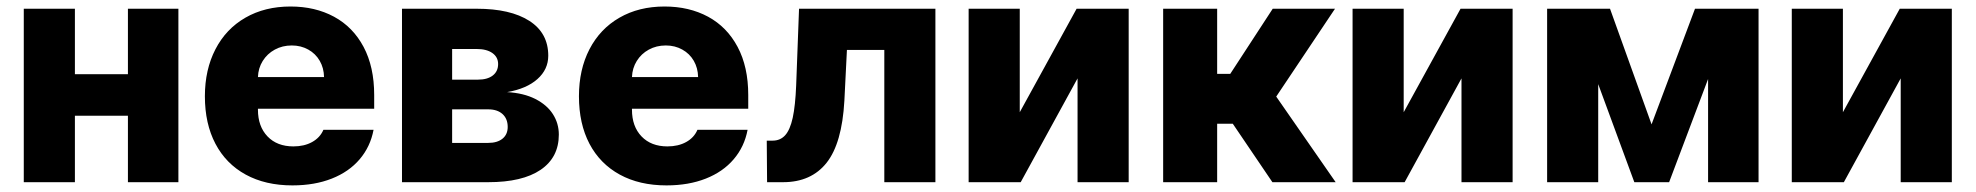

<svg xmlns="http://www.w3.org/2000/svg" viewBox="-20 -557 6040 587"><path d="M209 -330.1H371.1V-530.3H525.4V0H371.1V-203.1H209V0H52.7V-530.3H209Z M606.4 -262.7Q606.4 -344.2 638.7 -406.5Q670.9 -468.8 730.2 -502.9Q789.6 -537.1 868.2 -537.1Q943.4 -537.1 1001.2 -505.9Q1059.1 -474.6 1091.6 -413.6Q1124 -352.5 1124 -266.6V-224.6H768.6V-221.7Q768.6 -170.4 797.9 -139.9Q827.1 -109.4 877 -109.4Q910.2 -109.4 934.3 -122.8Q958.5 -136.2 968.8 -160.2H1122.1Q1112.3 -108.4 1079.6 -70.1Q1046.9 -31.7 994.4 -11Q941.9 9.8 874 9.8Q791.5 9.8 731.2 -23.2Q670.9 -56.2 638.7 -117.4Q606.4 -178.7 606.4 -262.7ZM970.7 -321.3Q970.2 -349.1 957.5 -371.1Q944.8 -393.1 922.4 -405.5Q899.9 -418 872.1 -418Q843.3 -418 820.1 -405.3Q796.9 -392.6 783.2 -370.6Q769.5 -348.6 768.6 -321.3Z M1209 -530.3H1437.5Q1540.5 -530.3 1598.4 -493.2Q1656.2 -456.1 1656.2 -386.7Q1656.2 -344.7 1623 -315.2Q1589.8 -285.6 1530.3 -275.4Q1581.1 -272.5 1616.7 -254.4Q1652.3 -236.3 1670.4 -208Q1688.5 -179.7 1688.5 -145.5Q1688.5 -75.7 1632.8 -37.8Q1577.1 0 1472.7 0H1209ZM1532.2 -168.9Q1532.2 -193.8 1516.4 -208.3Q1500.5 -222.7 1472.7 -222.7H1362.3V-120.1H1472.7Q1500.5 -120.1 1516.4 -133.1Q1532.2 -146 1532.2 -168.9ZM1502.9 -361.3Q1502.9 -382.3 1485.4 -394.8Q1467.8 -407.2 1437.5 -407.2H1362.3V-313.5H1441.4Q1470.2 -313.5 1486.6 -326.2Q1502.9 -338.9 1502.9 -361.3Z M1750 -262.7Q1750 -344.2 1782.2 -406.5Q1814.5 -468.8 1873.8 -502.9Q1933.1 -537.1 2011.7 -537.1Q2086.9 -537.1 2144.8 -505.9Q2202.6 -474.6 2235.1 -413.6Q2267.6 -352.5 2267.6 -266.6V-224.6H1912.1V-221.7Q1912.1 -170.4 1941.4 -139.9Q1970.7 -109.4 2020.5 -109.4Q2053.7 -109.4 2077.9 -122.8Q2102.1 -136.2 2112.3 -160.2H2265.6Q2255.9 -108.4 2223.1 -70.1Q2190.4 -31.7 2137.9 -11Q2085.4 9.8 2017.6 9.8Q1935.1 9.8 1874.8 -23.2Q1814.5 -56.2 1782.2 -117.4Q1750 -178.7 1750 -262.7ZM2114.3 -321.3Q2113.8 -349.1 2101.1 -371.1Q2088.4 -393.1 2065.9 -405.5Q2043.5 -418 2015.6 -418Q1986.8 -418 1963.6 -405.3Q1940.4 -392.6 1926.8 -370.6Q1913.1 -348.6 1912.1 -321.3Z M2324.2 -127H2341.8Q2365.7 -127 2380.6 -143.6Q2395.5 -160.2 2403.6 -197Q2411.6 -233.9 2414.1 -295.9L2422.9 -530.3H2839.8V0H2683.6V-404.3H2569.3L2561.5 -249Q2554.2 -118.7 2507.1 -59.3Q2460 0 2374 0H2325.2Z M3271.5 -530.3H3430.7V0H3274.4V-317.4L3100.6 0H2941.4V-530.3H3097.7V-213.9Z M3536.1 -530.3H3701.2V-331.1H3741.2L3871.1 -530.3H4061.5L3881.8 -261.7L4063.5 0H3870.1L3749 -178.7H3701.2V0H3536.1Z M4445.3 -530.3H4604.5V0H4448.2V-317.4L4274.4 0H4115.2V-530.3H4271.5V-213.9Z M5162.1 -530.3H5356.4V0H5202.1V-315.4L5083 0H4976.6L4866.2 -299.8V0H4710V-530.3H4902.3L5029.3 -176.8Z M5788.1 -530.3H5947.3V0H5791V-317.4L5617.2 0H5458V-530.3H5614.3V-213.9Z"/></svg>

Font: Pretendard ExtraBold
Style: Regular
Weight: 800
Designer: Base glyphs from Inter by Rasmus Andersson; Hangeul glyphs from Noto Sans CJK(Source Han Sans) by Jang Soo-young and Kan
Foundry: Kil Hyung-jin
Version: Version 1.309